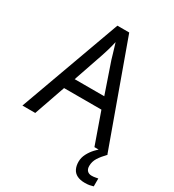

<svg xmlns="http://www.w3.org/2000/svg" viewBox="-220 -839 1067 1180"><g transform="rotate(30 314.0 -248.5)"><path d="M511 0 433 -221H168L91 0H0L260 -717H344L603 0ZM333 -517Q331 -525 324.5 -546Q318 -567 311.5 -589.5Q305 -612 301 -624Q294 -593 285.5 -563.5Q277 -534 271 -517L197 -301H407ZM541 116Q541 138 552.5 149.5Q564 161 583 161Q598 161 609.5 158.5Q621 156 628 155V211Q615 215 601.5 217.5Q588 220 569 220Q536 220 514 209Q492 198 481.5 176.5Q471 155 471 126Q471 97 485 70Q499 43 519.5 21Q540 -1 559 -15L605 0Q574 32 557.5 58.5Q541 85 541 116Z"/></g></svg>

Font: Noto Sans Display
Style: Regular
Weight: 400
Designer: Monotype Design Team
Foundry: Monotype Imaging Inc.
Version: Version 2.003